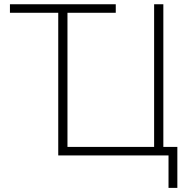

<svg xmlns="http://www.w3.org/2000/svg" viewBox="-20 -748 892 924"><path d="M27.8 -686.5V-727.5H537.1V-686.5H304.7V-41H721.7V-727.5H766.1V-41H833.5V156.2H791V0H260.3V-686.5Z"/></svg>

Font: Inter Display ExtraLight
Style: Regular
Weight: 200
Designer: Rasmus Andersson
Foundry: rsms
Version: Version 4.000;git-a52131595